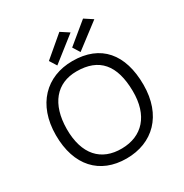

<svg xmlns="http://www.w3.org/2000/svg" viewBox="-220 -1155 1275 1334"><g transform="rotate(-30 417.0 -488.0)"><path d="M65.4 -376C65.4 -131.3 197.8 9.8 411.1 9.8C621.6 9.8 768.1 -131.3 768.1 -376C768.1 -621.6 648.4 -765.6 421.9 -765.6C212.4 -765.6 65.4 -621.6 65.4 -376ZM152.3 -376C153.8 -574.2 249.5 -689 411.1 -689C591.3 -689 679.2 -585 681.6 -376C684.1 -177.7 580.6 -68.8 418 -66.9C252 -64.5 151.4 -171.4 152.3 -376ZM316.4 -791 510.7 -943.8 445.3 -986.3 281.2 -847.2ZM502.9 -791 699.7 -940.9 633.8 -983.9 467.8 -847.2Z"/></g></svg>

Font: Duru Sans
Style: Regular
Weight: 400
Designer: Onur Yazıcıgil
Foundry: Onur Yazıcıgil
Version: Version 1.002